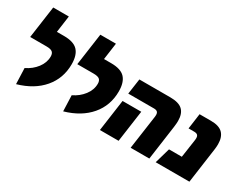

<svg xmlns="http://www.w3.org/2000/svg" viewBox="-83 -1225 2185 1726"><g transform="rotate(30 1009.5 -362.0)"><path d="M129 -144Q196 -176 238.5 -231.5Q281 -287 281 -351Q281 -382 264 -396.5Q247 -411 201 -411H33L80 -744H242L218 -571H292Q393 -571 436 -525Q479 -479 479 -385Q479 -239 389 -133Q299 -27 135 20Z M618 -144Q685 -176 727.5 -231.5Q770 -287 770 -351Q770 -382 753 -396.5Q736 -411 690 -411H522L569 -744H731L707 -571H781Q882 -571 925 -525Q968 -479 968 -385Q968 -239 878 -133Q788 -27 624 20Z M1363 -352Q1364 -358 1364 -369Q1364 -391 1353 -401Q1342 -411 1317 -411H1051L1074 -571H1395Q1484 -571 1523 -534Q1562 -497 1562 -421Q1562 -396 1557 -358L1507 0H1313ZM1040 -328H1234L1188 0H994Z M1978 -420Q1978 -392 1974 -365L1923 0H1573L1619 -160H1752L1780 -352Q1781 -358 1781 -369Q1781 -391 1770 -401Q1759 -411 1734 -411H1677L1699 -571H1818Q1902 -571 1940 -532.5Q1978 -494 1978 -420Z"/></g></svg>

Font: FiraGO Heavy
Style: Italic
Weight: 900
Italic angle: -8°
Designer: bBox Type GmbH
Foundry: bBox Type GmbH
Version: Version 1.001